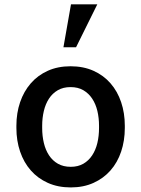

<svg xmlns="http://www.w3.org/2000/svg" viewBox="-20 -838 640 869"><path d="M54.2 -269Q54.2 -326.2 71 -375.5Q87.9 -424.8 119.4 -460.9Q150.9 -497.1 196.3 -517.6Q241.7 -538.1 299.3 -538.1Q357.4 -538.1 403.1 -517.6Q448.7 -497.1 480.2 -460.9Q511.7 -424.8 528.3 -375.5Q544.9 -326.2 544.9 -269V-258.8Q544.9 -201.2 528.3 -151.9Q511.7 -102.5 480.2 -66.7Q448.7 -30.8 403.3 -10.3Q357.9 10.3 300.3 10.3Q242.2 10.3 196.5 -10.3Q150.9 -30.8 119.4 -66.7Q87.9 -102.5 71 -151.9Q54.2 -201.2 54.2 -258.8ZM170.9 -258.8Q170.9 -222.7 178.5 -190.9Q186 -159.2 201.9 -135Q217.8 -110.8 242.2 -96.9Q266.6 -83 300.3 -83Q333 -83 357.2 -96.9Q381.3 -110.8 397.2 -135Q413.1 -159.2 420.7 -190.9Q428.2 -222.7 428.2 -258.8V-269Q428.2 -304.2 420.7 -335.9Q413.1 -367.7 397.2 -391.6Q381.3 -415.5 357.2 -429.7Q333 -443.8 299.3 -443.8Q266.1 -443.8 241.7 -429.7Q217.3 -415.5 201.7 -391.6Q186 -367.7 178.5 -335.9Q170.9 -304.2 170.9 -269ZM301.3 -818.4H420.4L324.2 -624H267.1Z"/></svg>

Font: Roboto Mono
Style: Regular
Weight: 500
Designer: Google
Version: Version 2.000986; 2015; ttfautohint (v1.3)